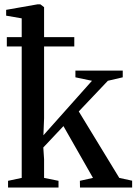

<svg xmlns="http://www.w3.org/2000/svg" viewBox="-20 -838 610 858"><path d="M16 0V-30L77 -43V-756L7.5 -768V-794L147 -818.5H160.5L177 -806V-309.5L174 -233.5L391 -477L317 -492.5V-522.5H528.5V-492.5L462 -477L332 -340L513 -43L570.5 -30.5V0H337.5L337 -30L395.5 -43L263.5 -274.5L173.5 -179L177 -126.5V-43L241.5 -30V0ZM10.5 -672H312V-630.5H10.5Z"/></svg>

Font: Merriweather 96pt
Style: Regular
Weight: 400
Version: Version 2.100